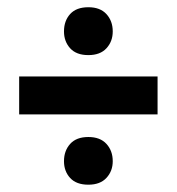

<svg xmlns="http://www.w3.org/2000/svg" viewBox="-20 -590 482 523"><path d="M154.3 -504.4Q154.3 -477.1 171.1 -458.5Q188 -439.9 220.7 -439.9Q252.9 -439.9 270 -458.5Q287.1 -477.1 287.1 -504.4Q287.1 -532.7 270 -551.5Q252.9 -570.3 220.7 -570.3Q188 -570.3 171.1 -551.8Q154.3 -533.2 154.3 -504.4ZM154.3 -150.9Q154.3 -123.5 171.1 -105.2Q188 -86.9 220.7 -86.9Q252.9 -86.9 270 -105.5Q287.1 -124 287.1 -150.9Q287.1 -179.2 270 -198Q252.9 -216.8 220.7 -216.8Q188 -216.8 171.1 -198Q154.3 -179.2 154.3 -150.9ZM32.2 -278.3H409.2V-381.8H32.2Z"/></svg>

Font: Roboto Flex Super Cond Bold
Style: Regular
Weight: 700
Width: 3
Designer: Berlow after Robertson
Foundry: Google
Version: Version 3.000